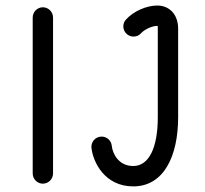

<svg xmlns="http://www.w3.org/2000/svg" viewBox="-20 -661 736 691"><path d="M170.9 -36.6V-598.1C170.9 -618.2 154.3 -634.8 134.3 -634.8C114.3 -634.8 97.7 -618.2 97.7 -598.1V-36.6C97.7 -16.6 114.3 0 134.3 0C154.3 0 170.9 -16.6 170.9 -36.6ZM309.1 -129.4C314.5 -78.1 356.4 9.8 459.5 9.8C570.3 9.8 621.1 -100.1 621.1 -239.3V-557.6C621.1 -610.4 588.4 -641.1 545.9 -641.1C507.3 -641.1 460 -620.6 433.1 -590.3C427.2 -584 423.8 -575.2 423.8 -565.9C423.8 -545.9 440.4 -529.3 460.4 -529.3C471.2 -529.3 481 -533.7 487.8 -541.5C500 -555.2 527.8 -567.9 545.9 -567.9C547.9 -567.9 547.9 -567.9 547.9 -557.6V-239.3C547.9 -128.4 515.6 -63.5 459.5 -63.5C406.2 -63.5 384.8 -109.4 382.3 -136.2C380.4 -155.3 364.7 -169.4 345.7 -169.4C322.3 -169.4 307.1 -148.9 309.1 -129.4Z"/></svg>

Font: Velvelyne
Style: Regular
Weight: 400
Designer: Manon Van der Borght et Mariel Nils
Foundry: Velvetyne
Version: Version 1.070;Glyphs 3.3.1 (3343)